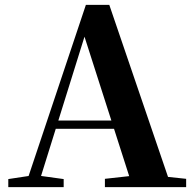

<svg xmlns="http://www.w3.org/2000/svg" viewBox="-20 -767 794 787"><path d="M14 0V-33L113 -48H132L241 -33V0ZM82 0 332 -747H428L683 0H524L315 -652H336L333 -638L134 0ZM194 -239 202 -273H522L530 -239ZM410 0V-34L545 -49H602L743 -34V0Z"/></svg>

Font: Noto Serif KR ExtraLight ExtraBold
Style: Regular
Weight: 800
Version: Version 2.003-H1;hotconv 1.1.1;makeotfexe 2.6.0